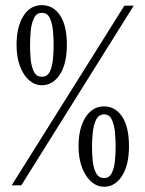

<svg xmlns="http://www.w3.org/2000/svg" viewBox="-20 -722 566 748"><path d="M143 -390Q115.5 -390 93.2 -409.5Q71 -429 57.8 -464.2Q44.5 -499.5 44.5 -547.5Q44.5 -617 71 -659.5Q97.5 -702 143 -702Q187 -702 213.8 -662.5Q240.5 -623 240.5 -547.5Q240.5 -473.5 213.2 -431.8Q186 -390 143 -390ZM385.5 5.5Q358 5.5 335.5 -14.2Q313 -34 299.5 -69.5Q286 -105 286 -152Q286 -222 313 -264.8Q340 -307.5 385.5 -307.5Q429 -307.5 455.8 -267.8Q482.5 -228 482.5 -152Q482.5 -79 455.5 -36.8Q428.5 5.5 385.5 5.5ZM385.5 -28.5Q406.5 -28.5 416 -49Q425.5 -69.5 428 -98.2Q430.5 -127 430.5 -151Q430.5 -176 428 -205Q425.5 -234 416 -255.2Q406.5 -276.5 385.5 -276.5Q364.5 -276.5 354.2 -255.2Q344 -234 341.2 -204.5Q338.5 -175 338.5 -150Q338.5 -125.5 341 -97.2Q343.5 -69 353.8 -48.8Q364 -28.5 385.5 -28.5ZM143 -423Q165 -423 174.5 -443.8Q184 -464.5 186.5 -493.5Q189 -522.5 189 -546.5Q189 -571 186.5 -600.2Q184 -629.5 174.5 -650.8Q165 -672 143 -672Q122 -672 112 -650.5Q102 -629 99.5 -599.5Q97 -570 97 -545.5Q97 -521 99.5 -492.2Q102 -463.5 111.8 -443.2Q121.5 -423 143 -423ZM25.5 0 464.5 -700H501L63 0Z"/></svg>

Font: Imbue Thin 10pt
Style: Regular
Weight: 400
Version: Version 1.102